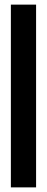

<svg xmlns="http://www.w3.org/2000/svg" viewBox="-20 -680 203 830"><path d="M27 130V-660H136V130Z"/></svg>

Font: Bricolage Grotesque 48pt Condensed SemiBold
Style: Regular
Weight: 600
Width: 3
Designer: Mathieu Triay
Foundry: Atelier Triay
Version: Version 1.000; ttfautohint (v1.8.4.7-5d5b);gftools[0.9.32]